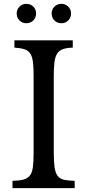

<svg xmlns="http://www.w3.org/2000/svg" viewBox="-20 -980 455 1000"><path d="M260 -189Q260 -139 264 -110Q268 -81 279.5 -65Q291 -49 312.5 -44Q334 -39 369 -38V0H45V-38Q80 -39 101.5 -44.5Q123 -50 135 -65Q147 -80 151 -107.5Q155 -135 155 -182V-588Q155 -630 151.5 -657.5Q148 -685 137.5 -701Q127 -717 107 -723.5Q87 -730 55 -732V-770H359V-732Q327 -731 307.5 -724Q288 -717 277.5 -700.5Q267 -684 263.5 -655Q260 -626 260 -581ZM67 -910Q67 -931 81.5 -945.5Q96 -960 117 -960Q139 -960 153.5 -945.5Q168 -931 168 -910Q168 -888 153.5 -873.5Q139 -859 117 -859Q96 -859 81.5 -873.5Q67 -888 67 -910ZM249 -910Q249 -931 263.5 -945.5Q278 -960 300 -960Q321 -960 335.5 -945.5Q350 -931 350 -910Q350 -888 335.5 -873.5Q321 -859 300 -859Q278 -859 263.5 -873.5Q249 -888 249 -910Z"/></svg>

Font: Libre Baskerville
Style: Regular
Weight: 400
Designer: Pablo Impallari, Rodrigo Fuenzalida
Foundry: Pablo Impallari, Rodrigo Fuenzalida
Version: Version 1.000; ttfautohint (v0.93) -l 8 -r 50 -G 200 -x 14 -